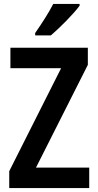

<svg xmlns="http://www.w3.org/2000/svg" viewBox="-20 -957 498 977"><path d="M385 -928V-937H251C228 -892 193 -838 159 -789V-777H239C285 -816 357 -889 385 -928ZM434 0V-104H163L427 -627V-714H33V-610H291L27 -86V0Z"/></svg>

Font: Noto Sans Khmer Condensed SemiBold
Style: Regular
Weight: 600
Width: 3
Designer: Danh Hong and the Monotype Design Team
Foundry: Monotype Imaging Inc.
Version: Version 2.004